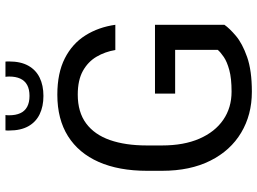

<svg xmlns="http://www.w3.org/2000/svg" viewBox="-142 -814 965 721"><g transform="rotate(-90 340.5 -453.5)"><path d="M607.9 -93.3Q594.7 -74.2 566.2 -50Q537.6 -25.9 487.1 -8.1Q436.5 9.8 356.4 9.8Q270 9.8 202.9 -30.3Q135.7 -70.3 97.7 -146Q59.6 -221.7 59.6 -327.6V-383.8Q59.6 -489.7 92.8 -565.2Q126 -640.6 189.7 -680.7Q253.4 -720.7 345.2 -720.7Q426.8 -720.7 481.9 -692.6Q537.1 -664.6 568.1 -615.2Q599.1 -565.9 607.9 -502.9H513.2Q506.8 -541.5 488 -573.5Q469.2 -605.5 434.6 -624.8Q399.9 -644 345.7 -644Q279.8 -644 237.5 -612.5Q195.3 -581.1 175 -522.9Q154.8 -464.8 154.8 -384.8V-327.6Q154.8 -245.6 180.2 -187.3Q205.6 -128.9 251 -97.7Q296.4 -66.4 356.9 -66.4Q407.2 -66.4 438.2 -75Q469.2 -83.5 486.8 -95.5Q504.4 -107.4 513.7 -118.2V-278.3H349.6V-354H607.9ZM340.8 -772.9Q301.3 -772.9 272 -787.1Q242.7 -801.3 226.8 -829.8Q210.9 -858.4 210.9 -901.4Q210.9 -905.3 210.9 -908.7Q210.9 -912.1 211.4 -915.5H269Q268.6 -912.1 268.3 -908.7Q268.1 -905.3 268.1 -901.4Q268.1 -877 275.9 -859.9Q283.7 -842.8 300 -834Q316.4 -825.2 340.8 -825.2Q365.7 -825.2 381.8 -834Q397.9 -842.8 405.8 -859.9Q413.6 -877 413.6 -901.4Q413.6 -905.3 413.3 -908.7Q413.1 -912.1 412.6 -915.5H469.7Q470.2 -912.1 470.2 -908.7Q470.2 -905.3 470.2 -901.4Q470.2 -858.4 454.3 -829.8Q438.5 -801.3 409.4 -787.1Q380.4 -772.9 340.8 -772.9Z"/></g></svg>

Font: Heebo
Style: Regular
Weight: 400
Designer: Oded Ezer
Foundry: Ezer Type House
Version: Version 3.100